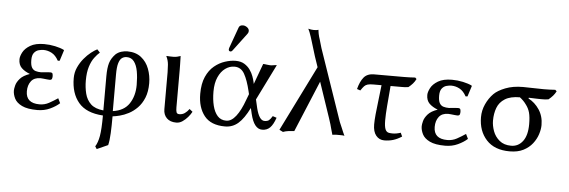

<svg xmlns="http://www.w3.org/2000/svg" viewBox="-57 -933 4082 1377"><g transform="rotate(5 1983.5 -244.0)"><path d="M233.4 -422.9Q217.3 -422.9 198.2 -417.7Q179.2 -412.6 165.5 -395.5Q151.9 -378.4 151.9 -343.8Q151.9 -307.6 161.9 -290Q171.9 -272.5 189.7 -267.1Q207.5 -261.7 230 -261.7Q231 -261.7 245.8 -263.4Q260.7 -265.1 276.6 -266.1Q292.5 -267.1 294.4 -267.1Q309.6 -267.1 312 -258.5Q314.5 -250 314.5 -240.7Q314.5 -231 311.5 -222.2Q308.6 -213.4 293.5 -213.4Q289.6 -213.4 275.6 -214.8Q261.7 -216.3 248 -217.8Q234.4 -219.2 229 -219.2Q184.1 -219.2 161.9 -190.7Q139.6 -162.1 139.6 -117.7Q139.6 -31.7 237.8 -31.7Q274.4 -31.7 305.7 -48.8Q336.9 -65.9 368.2 -86.9L384.8 -52.7Q358.4 -28.3 316.9 -9Q275.4 10.3 225.6 10.3Q153.8 10.3 114.5 -9Q75.2 -28.3 60.8 -57.6Q46.4 -86.9 46.4 -114.3Q46.4 -127.4 52.5 -151.6Q58.6 -175.8 80.8 -201.2Q103 -226.6 150.4 -242.7Q111.3 -257.8 89.1 -280Q66.9 -302.2 66.9 -341.3Q66.9 -362.3 82 -391.6Q97.2 -420.9 134.5 -443.1Q171.9 -465.3 234.4 -465.3Q274.4 -465.3 313.7 -456.8Q353 -448.2 377.4 -436L379.4 -432.6L355 -356L341.3 -355Q321.3 -392.1 292.7 -407.5Q264.2 -422.9 233.4 -422.9Z M767.6 8.3Q767.6 76.2 765.1 129.2Q762.7 182.1 754.4 216.3L674.8 252L662.6 233.4Q680.7 205.6 689.5 156.2Q698.2 106.9 698.2 8.3Q577.6 1 522 -65.2Q466.3 -131.3 466.3 -240.7Q466.3 -282.2 482.7 -318.1Q499 -354 523.4 -383.3Q547.9 -412.6 573.2 -432.4Q598.6 -452.1 616.7 -460.9L637.2 -439Q619.1 -423.8 599.4 -397.5Q579.6 -371.1 566.9 -330.3Q554.2 -289.6 554.2 -231Q554.2 -181.2 565.4 -136.7Q576.7 -92.3 607.4 -63.2Q638.2 -34.2 698.2 -28.3V-275.4Q698.2 -334 708.7 -369.4Q719.2 -404.8 749.5 -436Q767.6 -452.1 790.3 -458.7Q813 -465.3 832.5 -465.3Q893.1 -465.3 932.4 -434.6Q971.7 -403.8 990.2 -354.5Q1008.8 -305.2 1008.8 -251Q1008.8 -189.9 991 -146Q973.1 -102.1 944.3 -72.8Q915.5 -43.5 882.6 -26.4Q849.6 -9.3 818.8 -1.5Q788.1 6.3 767.6 8.3ZM920.4 -231Q920.4 -286.1 912.4 -329.6Q904.3 -373 885 -398.4Q865.7 -423.8 832.5 -423.8Q813 -423.8 798.1 -413.3Q783.2 -402.8 774.7 -374.8Q766.1 -346.7 766.1 -292.5V-29.3Q846.7 -40.5 883.5 -96.2Q920.4 -151.9 920.4 -231Z M1133.3 -341.3Q1133.3 -363.3 1130.9 -395.3Q1128.4 -427.2 1114.3 -455.1L1116.2 -457Q1122.1 -456.1 1137.9 -455.6Q1153.8 -455.1 1163.1 -455.1Q1177.7 -455.1 1191.2 -458Q1204.6 -460.9 1216.3 -465.3Q1216.3 -465.3 1216.8 -446.8Q1217.3 -428.2 1217.8 -404.3Q1218.3 -380.4 1218.3 -363.3V-96.2Q1218.3 -72.8 1222.4 -60.8Q1226.6 -48.8 1242.7 -48.8Q1265.1 -48.8 1282.2 -60.8Q1299.3 -72.8 1313.5 -92.3L1335.9 -74.2Q1325.7 -54.7 1308.6 -34.9Q1291.5 -15.1 1270.8 -1Q1250 13.2 1226.6 13.2Q1182.1 13.2 1157.7 -11Q1133.3 -35.2 1133.3 -75.2Z M1781.7 -202.1 1795.9 -140.6Q1817.4 -53.7 1855.5 -53.7Q1876 -53.7 1887 -61.8Q1897.9 -69.8 1912.1 -93.3L1940.4 -84Q1923.3 -34.2 1901.1 -12Q1878.9 10.3 1844.2 10.3Q1785.6 10.3 1760.3 -96.2L1750.5 -137.7Q1711.9 -59.6 1671.4 -24.7Q1630.9 10.3 1577.1 10.3Q1475.1 10.3 1427.5 -49.6Q1379.9 -109.4 1379.9 -207.5Q1379.9 -281.2 1402.1 -330.8Q1424.3 -380.4 1460 -409.7Q1495.6 -439 1536.4 -452.1Q1577.1 -465.3 1612.8 -465.3Q1650.4 -465.3 1675.5 -450Q1700.7 -434.6 1716.8 -411.9Q1732.9 -389.2 1741.2 -366Q1749.5 -342.8 1752.9 -327.1Q1756.3 -311.5 1756.3 -311.5L1811 -460Q1823.2 -460 1836.9 -457.5Q1850.6 -455.1 1861.8 -455.1Q1873.5 -455.1 1885.7 -457.5Q1897.9 -460 1909.2 -460ZM1728.5 -235.4 1723.1 -257.8Q1705.1 -334 1680.2 -378.4Q1655.3 -422.9 1607.9 -422.9Q1572.8 -422.9 1542 -400.6Q1511.2 -378.4 1492.2 -335.9Q1473.1 -293.5 1473.1 -232.4Q1473.1 -174.8 1484.4 -129.9Q1495.6 -85 1519.3 -58.3Q1543 -31.7 1582.5 -31.7Q1619.1 -31.7 1652.1 -74.2Q1685.1 -116.7 1711.9 -191.9ZM1643.1 -723.1Q1658.2 -723.1 1672.9 -712.4Q1687.5 -701.7 1687.5 -686Q1687.5 -675.3 1680.7 -666.5L1583.5 -537.1Q1577.1 -528.8 1570.3 -528.8Q1556.2 -528.8 1556.2 -543Q1556.2 -546.9 1558.1 -553.2L1612.8 -705.1Q1619.1 -723.1 1643.1 -723.1Z M2314.9 -115.2 2229 -369.1 2075.2 0Q2054.2 1 2033.4 3.7Q2012.7 6.3 1994.6 13.2L1968.3 0L2201.7 -470.7L2175.8 -546.9Q2167.5 -574.7 2158.4 -603.8Q2149.4 -632.8 2142.6 -655.3Q2135.7 -677.7 2133.8 -683.6L2122.1 -716.3Q2117.7 -726.1 2114.5 -733.2Q2111.3 -740.2 2111.3 -740.2Q2132.3 -734.4 2150.4 -734.4Q2150.4 -734.4 2163.1 -734.9Q2175.8 -735.4 2184.6 -738.8Q2185.5 -733.4 2186.5 -723.4Q2187.5 -713.4 2193.8 -689Q2194.8 -688 2199.2 -672.1Q2203.6 -656.2 2209.2 -637.7Q2214.8 -619.1 2217.3 -609.9L2395 -93.3Q2409.2 -61.5 2415 -46.6Q2420.9 -31.7 2425 -22.5Q2429.2 -13.2 2436.5 2.9Q2436.5 2.9 2431.9 1.5Q2427.2 0 2402.8 0Q2402.8 0 2394.8 0Q2386.7 0 2376.5 0Q2361.3 1 2355.5 2Q2349.6 2.9 2349.6 2.9Q2342.3 -21 2338.1 -37.4Q2334 -53.7 2329.1 -70.8Q2324.2 -87.9 2314.9 -115.2Z M2734.9 -382.3Q2727.5 -295.4 2722.7 -236.3Q2717.8 -177.2 2717.8 -133.3Q2717.8 -91.3 2725.8 -70.6Q2733.9 -49.8 2752.9 -46.4Q2760.3 -45.4 2766.6 -44.9Q2772.9 -44.4 2780.3 -44.4Q2805.7 -44.4 2836.9 -54.7L2849.1 -28.3Q2816.4 -7.3 2786.6 1.5Q2756.8 10.3 2723.6 10.3Q2687 10.3 2664.3 -17.6Q2641.6 -45.4 2641.6 -97.2Q2641.6 -126.5 2645.8 -171.4Q2649.9 -216.3 2657 -271Q2664.1 -325.7 2669.9 -382.3H2610.4Q2585.4 -382.3 2570.6 -378.2Q2555.7 -374 2545.7 -363.5Q2535.6 -353 2521.5 -331.5L2497.1 -339.8Q2511.2 -394.5 2536.1 -424.8Q2561 -455.1 2610.4 -455.1H2823.7Q2864.3 -455.1 2905.8 -458L2916 -448.2Q2906.7 -429.2 2894 -414.8Q2881.3 -400.4 2863.3 -385.7Q2851.1 -383.3 2838.4 -382.8Q2825.7 -382.3 2813.5 -382.3Z M3169.4 -422.9Q3153.3 -422.9 3134.3 -417.7Q3115.2 -412.6 3101.6 -395.5Q3087.9 -378.4 3087.9 -343.8Q3087.9 -307.6 3097.9 -290Q3107.9 -272.5 3125.7 -267.1Q3143.6 -261.7 3166 -261.7Q3167 -261.7 3181.9 -263.4Q3196.8 -265.1 3212.6 -266.1Q3228.5 -267.1 3230.5 -267.1Q3245.6 -267.1 3248 -258.5Q3250.5 -250 3250.5 -240.7Q3250.5 -231 3247.6 -222.2Q3244.6 -213.4 3229.5 -213.4Q3225.6 -213.4 3211.7 -214.8Q3197.8 -216.3 3184.1 -217.8Q3170.4 -219.2 3165 -219.2Q3120.1 -219.2 3097.9 -190.7Q3075.7 -162.1 3075.7 -117.7Q3075.7 -31.7 3173.8 -31.7Q3210.4 -31.7 3241.7 -48.8Q3272.9 -65.9 3304.2 -86.9L3320.8 -52.7Q3294.4 -28.3 3252.9 -9Q3211.4 10.3 3161.6 10.3Q3089.8 10.3 3050.5 -9Q3011.2 -28.3 2996.8 -57.6Q2982.4 -86.9 2982.4 -114.3Q2982.4 -127.4 2988.5 -151.6Q2994.6 -175.8 3016.8 -201.2Q3039.1 -226.6 3086.4 -242.7Q3047.4 -257.8 3025.1 -280Q3002.9 -302.2 3002.9 -341.3Q3002.9 -362.3 3018.1 -391.6Q3033.2 -420.9 3070.6 -443.1Q3107.9 -465.3 3170.4 -465.3Q3210.4 -465.3 3249.8 -456.8Q3289.1 -448.2 3313.5 -436L3315.4 -432.6L3291 -356L3277.3 -355Q3257.3 -392.1 3228.8 -407.5Q3200.2 -422.9 3169.4 -422.9Z M3871.6 -385.7Q3860.4 -383.3 3847.4 -382.8Q3834.5 -382.3 3821.8 -382.3Q3809.1 -382.3 3789.6 -382.8Q3770 -383.3 3753.2 -384Q3736.3 -384.8 3730 -384.8L3728 -379.4Q3775.4 -355 3806.6 -307.9Q3837.9 -260.7 3837.9 -197.3Q3837.9 -167.5 3826.4 -131.3Q3814.9 -95.2 3789.8 -63Q3764.6 -30.8 3724.6 -10.3Q3684.6 10.3 3626 10.3Q3516.6 10.3 3458.5 -53.2Q3400.4 -116.7 3400.4 -216.3Q3400.4 -265.1 3420.9 -310.1Q3441.4 -355 3474.1 -388.2Q3501.5 -415.5 3555.7 -436.8Q3609.9 -458 3682.1 -458Q3719.2 -458 3757.3 -456.5Q3795.4 -455.1 3832.5 -455.1Q3872.6 -455.1 3914.1 -458L3924.8 -448.2Q3915 -429.2 3902.3 -414.8Q3889.6 -400.4 3871.6 -385.7ZM3633.3 -30.8Q3684.6 -30.8 3716.8 -73Q3749 -115.2 3749 -196.3Q3749 -247.1 3740.5 -278.8Q3731.9 -310.5 3710.9 -336.9Q3693.8 -361.3 3666 -382.3Q3598.6 -382.3 3559.1 -357.7Q3519.5 -333 3503.9 -291.5Q3488.3 -250 3488.3 -199.2Q3488.3 -163.1 3502.4 -124Q3516.6 -85 3549.1 -57.9Q3581.5 -30.8 3633.3 -30.8Z"/></g></svg>

Font: Kurinto Seri
Style: Regular
Weight: 400
Designer: Kurinto was developed by Clint Goss from a range of fonts that are compatible with the SIL Open Font License Version 1.1
Foundry: Clinton F. Goss
Version: Version 2.196; July 25, 2020